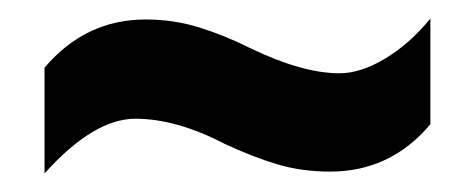

<svg xmlns="http://www.w3.org/2000/svg" viewBox="-20 -456 513 207"><path d="M222 -301Q170 -328 126 -328Q81 -328 28 -269V-383Q72 -435 137 -435Q167 -435 194.5 -426.5Q222 -418 250 -404Q306 -377 346 -377Q369 -377 395.5 -393Q422 -409 444 -436V-322Q401 -271 336 -271Q305 -271 278.5 -279Q252 -287 222 -301Z"/></svg>

Font: Noto Sans ExtraCondensed
Style: Bold
Weight: 700
Width: 2
Designer: Monotype Design Team
Foundry: Monotype Imaging Inc.
Version: Version 2.013; ttfautohint (v1.8.4.7-5d5b)